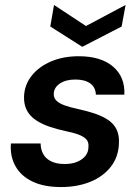

<svg xmlns="http://www.w3.org/2000/svg" viewBox="-20 -743 567 775"><path d="M226 12Q157 12 110.5 -10.5Q64 -33 42 -73Q20 -113 24 -164H144Q144 -141 154 -122Q164 -103 186 -92Q208 -81 241 -81Q271 -81 292 -90Q313 -99 325 -114Q337 -129 337 -150Q339 -170 327.5 -181.5Q316 -193 295 -200.5Q274 -208 244 -214Q211 -221 180 -231.5Q149 -242 125 -258Q101 -274 88.5 -297.5Q76 -321 77 -354Q79 -401 108 -437.5Q137 -474 186 -495Q235 -516 298 -516Q387 -516 436 -474.5Q485 -433 482 -361H367Q366 -390 344.5 -406Q323 -422 284 -422Q246 -422 222 -406Q198 -390 197 -365Q196 -349 207 -337.5Q218 -326 240 -318Q262 -310 294 -303Q332 -295 363 -284.5Q394 -274 417 -258.5Q440 -243 451 -219.5Q462 -196 460 -163Q458 -109 427 -69.5Q396 -30 344 -9Q292 12 226 12ZM487 -723 471 -636 312 -554 183 -636 198 -723 327 -638Z"/></svg>

Font: DM Sans SemiBold
Style: Italic
Weight: 600
Italic angle: -10°
Designer: Colophon Foundry, Jonny Pinhorn
Foundry: Colophon Foundry
Version: Version 4.004;gftools[0.9.30]